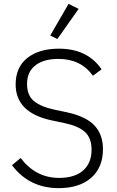

<svg xmlns="http://www.w3.org/2000/svg" viewBox="-20 -962 608 994"><path d="M387 -916 277 -760 240 -778 335 -942ZM284 12Q131 12 42 -107L87 -144Q165 -41 286 -41Q367 -41 410.5 -79.5Q454 -118 454 -187Q454 -248 419.5 -279Q385 -310 313 -325L251 -338Q61 -377 61 -525Q61 -614 121.5 -662Q182 -710 285 -710Q433 -710 506 -603L461 -570Q399 -657 282 -657Q206 -657 163 -623.5Q120 -590 120 -527Q120 -468 156 -438.5Q192 -409 263 -394L325 -381Q426 -359 469.5 -312Q513 -265 513 -190Q513 -95 452 -41.5Q391 12 284 12Z"/></svg>

Font: IBM Plex Sans Light
Style: Regular
Weight: 300
Designer: Mike Abbink, Paul van der Laan, Pieter van Rosmalen
Foundry: Bold Monday
Version: Version 3.0